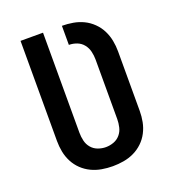

<svg xmlns="http://www.w3.org/2000/svg" viewBox="-135 -841 869 955"><g transform="rotate(-20 300.0 -363.5)"><path d="M300 8Q271 8 242 3Q213 -2 187 -14.5Q161 -27 140 -47Q119 -67 105.5 -93Q92 -119 86.5 -147.5Q81 -176 81 -205V-735H200V-205Q200 -184 205 -162.5Q210 -141 224 -124.5Q238 -108 258.5 -100.5Q279 -93 300 -93Q321 -93 341.5 -100.5Q362 -108 376 -124.5Q390 -141 395 -162.5Q400 -184 400 -205V-520Q400 -541 395 -562.5Q390 -584 376.5 -601Q363 -618 342.5 -626Q322 -634 300 -634V-735Q329 -735 358 -730Q387 -725 413 -712.5Q439 -700 460.5 -679Q482 -658 495 -632Q508 -606 513.5 -577.5Q519 -549 519 -520V-205Q519 -176 513.5 -147.5Q508 -119 494.5 -93Q481 -67 460 -47Q439 -27 413 -14.5Q387 -2 358 3Q329 8 300 8Z"/></g></svg>

Font: Zed Sans Extended
Style: Bold
Weight: 700
Width: 7
Designer: Belleve Invis
Foundry: Belleve Invis
Version: Version 1.0.0; ttfautohint (v1.8.4)